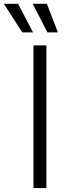

<svg xmlns="http://www.w3.org/2000/svg" viewBox="-95 -959 332 979"><path d="M141.6 -727.5H75.7V0H141.6ZM147 -793.9H200.2L144 -939.5H71.8ZM18.6 -793.9H73.7L-2.9 -939.5H-75.2Z"/></svg>

Font: Raveo Display Display Light
Style: Regular
Weight: 300
Designer: Jakub Foglar, Rasmus Andersson (Inter)
Foundry: Jakubfoglar.com
Version: Version 1.100;Glyphs 3.2.3 (3260)